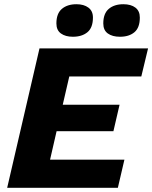

<svg xmlns="http://www.w3.org/2000/svg" viewBox="-20 -889 721 909"><path d="M14 0 167 -660H681L649 -527H308L277 -393H546L517 -268H248L217 -133H569L538 0ZM548 -715Q512 -715 490.5 -730.5Q469 -746 469 -778Q469 -825 495 -847Q521 -869 564 -869Q600 -869 621 -853Q642 -837 642 -806Q642 -758 616.5 -736.5Q591 -715 548 -715ZM325 -715Q290 -715 268.5 -730.5Q247 -746 247 -778Q247 -825 273 -847Q299 -869 342 -869Q377 -869 398.5 -853Q420 -837 420 -806Q420 -758 394 -736.5Q368 -715 325 -715Z"/></svg>

Font: Work Sans
Style: Bold Italic
Weight: 700
Italic angle: -13°
Designer: Wei Huang
Foundry: Wei Huang
Version: Version 2.010; ttfautohint (v1.8.3)